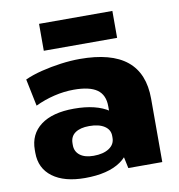

<svg xmlns="http://www.w3.org/2000/svg" viewBox="-84 -826 851 913"><g transform="rotate(-10 341.5 -369.0)"><path d="M421 -203V-306Q421 -361 385 -386.5Q349 -412 273 -412Q226 -412 178 -400.5Q130 -389 86 -368L59 -499Q94 -515 140 -526.5Q186 -538 234.5 -544.5Q283 -551 326 -551Q478 -551 553 -490Q628 -429 628 -306V0H464ZM254 11Q154 11 97.5 -31Q41 -73 41 -148V-162Q41 -238 97.5 -280.5Q154 -323 258 -323Q366 -323 427 -281.5Q488 -240 488 -165V-150Q488 -74 426.5 -31.5Q365 11 254 11ZM312 -86Q359 -86 387 -104.5Q415 -123 415 -155V-164Q415 -194 388.5 -211.5Q362 -229 315 -229Q272 -229 247.5 -212Q223 -195 223 -161V-153Q223 -122 246.5 -104Q270 -86 312 -86ZM519 -749V-619H165V-749Z"/></g></svg>

Font: Pathway Extreme 28pt ExtraBold
Style: Regular
Weight: 800
Designer: Eduardo Rodriguez Tunni
Foundry: Eduardo Rodriguez Tunni
Version: Version 1.001;gftools[0.9.26]